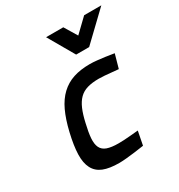

<svg xmlns="http://www.w3.org/2000/svg" viewBox="-177 -865 931 996"><g transform="rotate(-30 288.0 -366.5)"><path d="M371 -510Q390 -510 414 -507.5Q438 -505 460 -502Q486 -498 512 -494L489 -412Q467 -414 446 -416Q428 -418 408 -419.5Q388 -421 374 -421Q333 -421 304.5 -412.5Q276 -404 256.5 -384.5Q237 -365 223.5 -333.5Q210 -302 200 -257Q188 -207 185.5 -173Q183 -139 193 -118Q203 -97 228 -88Q253 -79 296 -79Q310 -79 330.5 -80Q351 -81 370 -83Q392 -85 415 -87L399 -5Q369 -1 342 3Q319 6 293 8.5Q267 11 249 11Q190 11 154 -3.5Q118 -18 101 -50.5Q84 -83 85.5 -134Q87 -185 104 -257Q120 -325 142.5 -373Q165 -421 197.5 -451.5Q230 -482 272.5 -496Q315 -510 371 -510ZM245 -744H348L394 -668L473 -744H576L413 -588H335Z"/></g></svg>

Font: Panefresco 600wt
Style: Italic
Weight: 600
Foundry: Campivisivi & Chank Co
Version: Version 1.000